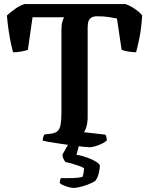

<svg xmlns="http://www.w3.org/2000/svg" viewBox="-20 -724 734 944"><path d="M419 0Q412 0 389 -2.5Q366 -5 336 -9Q306 -13 275.5 -17.5Q245 -22 221.5 -26Q198 -30 190 -33Q190 -42 193 -51.5Q196 -61 199 -63L233 -67Q253 -70 263.5 -80Q274 -90 278 -111Q282 -132 282 -167V-574Q282 -602 286.5 -617Q291 -632 295 -639H140L117 -479Q107 -475 86 -471Q65 -467 44 -467Q40 -481 34 -509Q28 -537 22.5 -573.5Q17 -610 14 -648Q29 -662 54 -680Q79 -698 101 -704H597Q620 -696 643.5 -680Q667 -664 679 -648Q675 -586 666 -540Q657 -494 649 -467Q629 -467 608.5 -471Q588 -475 578 -479L555 -633Q541 -636 515.5 -640Q490 -644 458 -644Q437 -644 426.5 -635.5Q416 -627 413.5 -614Q411 -601 411 -586V-141Q410 -117 404.5 -99.5Q399 -82 393 -74L498 -62Q500 -60 502.5 -52Q505 -44 505 -33Q490 -20 463.5 -10Q437 0 419 0ZM342 200Q333 200 318 196Q303 192 290.5 186.5Q278 181 274 176Q274 167 276 160.5Q278 154 279 152Q313 152 338 151.5Q363 151 385 146Q389 138 391 125Q393 112 393 103Q386 98 369.5 92Q353 86 334.5 80.5Q316 75 302 73Q297 67 292 56.5Q287 46 287 36Q298 17 307 0.5Q316 -16 329 -37H376L356 37Q383 41 410 51Q437 61 454 72Q471 83 471 91Q471 107 465 130Q459 153 448 166Q432 176 410.5 184Q389 192 370.5 196Q352 200 342 200Z"/></svg>

Font: Texturina Medium 12pt SemiBold
Style: Regular
Weight: 600
Version: Version 1.002